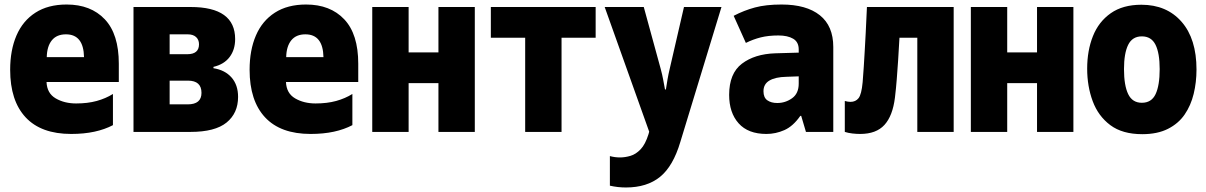

<svg xmlns="http://www.w3.org/2000/svg" viewBox="-20 -584 5340 850"><path d="M295 9Q162 9 93.5 -64.5Q25 -138 25 -275Q25 -362 53 -427Q81 -492 137 -528Q193 -564 275 -564Q382 -564 444 -498.5Q506 -433 506 -302V-221H186Q188 -171 226.5 -148.5Q265 -126 317 -126Q368 -126 408 -137Q448 -148 480 -168V-30Q444 -11 398 -1Q352 9 295 9ZM187 -331H352Q350 -432 272 -432Q231 -432 209.5 -405.5Q188 -379 187 -331Z M571 0V-553H824Q1021 -553 1021 -411Q1021 -364 996.5 -331.5Q972 -299 925 -288V-282Q976 -274 1005 -241Q1034 -208 1034 -155Q1034 -83 983 -41.5Q932 0 823 0ZM731 -344H809Q861 -344 861 -388Q861 -408 848 -420Q835 -432 811 -432H731ZM731 -122H811Q872 -122 872 -173Q872 -227 812 -227H731Z M1355 9Q1222 9 1153.5 -64.5Q1085 -138 1085 -275Q1085 -362 1113 -427Q1141 -492 1197 -528Q1253 -564 1335 -564Q1442 -564 1504 -498.5Q1566 -433 1566 -302V-221H1246Q1248 -171 1286.5 -148.5Q1325 -126 1377 -126Q1428 -126 1468 -137Q1508 -148 1540 -168V-30Q1504 -11 1458 -1Q1412 9 1355 9ZM1247 -331H1412Q1410 -432 1332 -432Q1291 -432 1269.5 -405.5Q1248 -379 1247 -331Z M1628 0V-553H1789V-352H1921V-553H2082V0H1921V-216H1789V0Z M2305 0V-417H2153V-553H2617V-417H2466V0Z M2751 246Q2715 246 2680 238V107Q2702 113 2725 113Q2747 113 2771 106Q2795 99 2816 77Q2837 55 2851 10L2854 -1L2657 -553H2830L2905 -279Q2912 -253 2916 -231Q2920 -209 2924 -188H2928Q2931 -208 2935 -231.5Q2939 -255 2945 -280L3008 -553H3174L2992 44Q2960 152 2902 199Q2844 246 2751 246Z M3373 9Q3292 9 3250 -38Q3208 -85 3208 -164Q3208 -259 3264.5 -302Q3321 -345 3412 -348L3516 -351V-365Q3516 -398 3491.5 -412.5Q3467 -427 3426 -427Q3382 -427 3348 -418.5Q3314 -410 3282 -394L3228 -514Q3274 -538 3322.5 -551Q3371 -564 3440 -564Q3550 -564 3609.5 -516.5Q3669 -469 3669 -376V0H3548L3527 -71H3523Q3491 -25 3452.5 -8Q3414 9 3373 9ZM3421 -128Q3457 -128 3486.5 -149Q3516 -170 3516 -214V-246L3461 -244Q3413 -243 3386.5 -227.5Q3360 -212 3360 -180Q3360 -152 3377 -140Q3394 -128 3421 -128Z M3788 9Q3772 9 3754 7Q3736 5 3720 0V-137Q3734 -133 3745 -133Q3768 -133 3781 -149.5Q3794 -166 3799 -220Q3802 -257 3804 -288.5Q3806 -320 3808 -355Q3810 -390 3812.5 -437Q3815 -484 3818 -553H4202V0H4041V-417H3962Q3959 -360 3956 -316Q3953 -272 3950 -233Q3947 -194 3942 -152Q3932 -71 3895.5 -31Q3859 9 3788 9Z M4278 0V-553H4439V-352H4571V-553H4732V0H4571V-216H4439V0Z M5037 10Q4949 10 4895.5 -30Q4842 -70 4817.5 -136Q4793 -202 4793 -280Q4793 -360 4818.5 -424Q4844 -488 4897.5 -525.5Q4951 -563 5033 -563Q5145 -563 5211 -487.5Q5277 -412 5277 -276Q5277 -220 5264.5 -168.5Q5252 -117 5224.5 -77Q5197 -37 5150.5 -13.5Q5104 10 5037 10ZM5035 -129Q5078 -129 5096 -167.5Q5114 -206 5114 -278Q5114 -349 5095.5 -386Q5077 -423 5035 -423Q4993 -423 4974.5 -385.5Q4956 -348 4956 -278Q4956 -206 4974.5 -167.5Q4993 -129 5035 -129Z"/></svg>

Font: Noto Sans Mono Condensed Black
Style: Regular
Weight: 900
Width: 3
Designer: Monotype Design Team
Foundry: Monotype Imaging Inc.
Version: Version 2.014